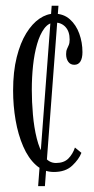

<svg xmlns="http://www.w3.org/2000/svg" viewBox="-20 -574 318 652"><path d="M109.5 58 155.5 -554.5H178.5L132.5 58ZM163 10Q128 10 102 -13.5Q76 -37 58.8 -76.8Q41.5 -116.5 33 -165.8Q24.5 -215 24.5 -266.5Q24.5 -331 36.8 -379.8Q49 -428.5 69.2 -461.2Q89.5 -494 114.2 -510.8Q139 -527.5 164 -527.5Q196 -527.5 217.2 -508.5Q238.5 -489.5 249.2 -459.8Q260 -430 260 -397Q260 -376.5 253 -365.2Q246 -354 232.5 -354Q219 -354 211.8 -364.2Q204.5 -374.5 204.5 -390Q204.5 -401 207.5 -407.5Q210.5 -414 213.5 -421Q216.5 -428 216.5 -439.5Q216.5 -467 202.5 -482.2Q188.5 -497.5 166.5 -497.5Q145.5 -497.5 130.5 -477.5Q115.5 -457.5 106 -424.5Q96.5 -391.5 92.2 -351Q88 -310.5 88 -269.5Q88 -228.5 91.8 -185Q95.5 -141.5 104.8 -104.2Q114 -67 129.8 -43.8Q145.5 -20.5 170 -20.5Q197 -20.5 212 -35.5Q227 -50.5 234.5 -73L256.5 -55Q248 -33 225.2 -11.5Q202.5 10 163 10Z"/></svg>

Font: Imbue 24pt Light
Style: Regular
Weight: 300
Designer: Tyler Finck
Foundry: Etcetera Type Company
Version: Version 1.102